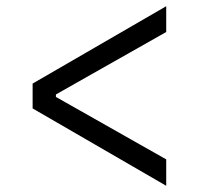

<svg xmlns="http://www.w3.org/2000/svg" viewBox="-20 -614 640 618"><path d="M85 -265V-345L515 -594V-511L160 -310V-302L515 -101V-16Z"/></svg>

Font: IBM Plaex Mono
Style: Regular
Weight: 400
Designer: Mike Abbink, Paul van der Laan, Pieter van Rosmalen
Foundry: Bold Monday
Version: Version 2.003